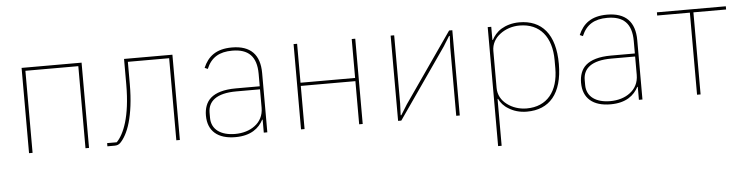

<svg xmlns="http://www.w3.org/2000/svg" viewBox="-45 -727 4408 1135"><g transform="rotate(-5 2159.5 -159.0)"><path d="M105 -506H461V0H440V-487H126V0H105Z M570 -19H627C648 -40 670 -77 686 -131C702 -185 713 -258 713 -355V-506H1000V0H979V-487H734V-355C734 -259 723 -184 707 -128C691 -72 668 -34 647 -13C638 -4 627 0 613 0H570Z M1354 -518C1259 -518 1211 -477 1183 -412L1201 -404C1229 -471 1278 -499 1354 -499C1449 -499 1498 -453 1498 -349V-275H1356C1284 -275 1236 -259 1207 -234C1178 -209 1166 -171 1166 -130C1166 -38 1225 12 1329 12C1422 12 1470 -29 1495 -77H1498V0H1519V-352C1519 -460 1465 -518 1354 -518ZM1498 -148C1498 -101 1478 -66 1447 -43C1416 -19 1374 -7 1329 -7C1246 -7 1189 -44 1189 -115V-145C1189 -212 1238 -257 1357 -257H1498V-148Z M1719 -506H1740V-275H2064V-506H2085V0H2064V-256H1740V0H1719Z M2295 -506H2316V-101L2313 -32H2317L2355 -93L2642 -506H2661V0H2640V-405L2643 -474H2639L2601 -413L2314 0H2295Z M2871 -506H2892V-428H2895C2906 -449 2924 -473 2952 -490C2979 -506 3015 -518 3059 -518C3192 -518 3271 -430 3271 -253C3271 -76 3192 12 3059 12C3015 12 2979 0 2952 -17C2924 -33 2906 -55 2895 -78H2892V200H2871ZM3059 -7C3180 -7 3248 -92 3248 -229V-277C3248 -414 3180 -499 3059 -499C3015 -499 2974 -485 2943 -461C2911 -437 2892 -403 2892 -363V-143C2892 -103 2911 -69 2943 -45C2974 -21 3015 -7 3059 -7Z M3580 -518C3485 -518 3437 -477 3409 -412L3427 -404C3455 -471 3504 -499 3580 -499C3675 -499 3724 -453 3724 -349V-275H3582C3510 -275 3462 -259 3433 -234C3404 -209 3392 -171 3392 -130C3392 -38 3451 12 3555 12C3648 12 3696 -29 3721 -77H3724V0H3745V-352C3745 -460 3691 -518 3580 -518ZM3724 -148C3724 -101 3704 -66 3673 -43C3642 -19 3600 -7 3555 -7C3472 -7 3415 -44 3415 -115V-145C3415 -212 3464 -257 3583 -257H3724V-148Z M4069 -487H3875V-506H4284V-487H4090V0H4069Z"/></g></svg>

Font: Plexus Sans Thin
Style: Regular
Weight: 250
Version: Version 2.001;PS 002.001;hotconv 1.0.70;makeotf.lib2.5.58329